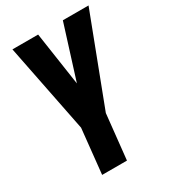

<svg xmlns="http://www.w3.org/2000/svg" viewBox="-184 -672 838 942"><g transform="rotate(-30 235.0 -201.5)"><path d="M112.3 175.3 138.7 -77.1 39.1 -578.1H184.6L229.5 -275.4L324.7 -578.1H470.2L279.8 -78.6L252.9 175.3Z"/></g></svg>

Font: Oswald
Style: Bold
Weight: 700
Designer: Vernon Adams
Foundry: Vernon Adams
Version: 3.0; ttfautohint (v0.94.23-7a4d-dirty) -l 8 -r 50 -G 200 -x 